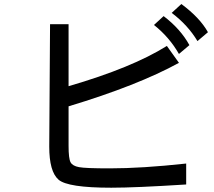

<svg xmlns="http://www.w3.org/2000/svg" viewBox="-20 -875 1040 931"><path d="M988.3 -718.8 937.5 -675.8Q890.6 -753.9 812.5 -812.5L859.4 -855.5Q949.2 -789.1 988.3 -718.8ZM898.4 -656.2 847.7 -613.3Q800.8 -695.3 726.6 -753.9L773.4 -796.9Q855.5 -734.4 898.4 -656.2ZM882.8 -82V19.5Q636.7 35.2 519.5 35.2Q308.6 35.2 263.7 -3.9Q218.8 -43 218.8 -164.1L222.7 -757.8H312.5V-457Q621.1 -546.9 789.1 -652.3L847.7 -570.3Q648.4 -460.9 312.5 -359.4V-168Q312.5 -105.5 322.3 -87.9Q332 -70.3 363.3 -64.5Q394.5 -58.6 511.7 -58.6Q668 -58.6 882.8 -82Z"/></svg>

Font: WenQuanYi Micro Hei Mono
Style: Regular
Weight: 400
Foundry: Ascender Corporation
Version: Version 0.2.0-beta